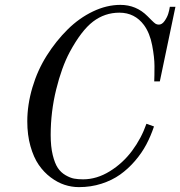

<svg xmlns="http://www.w3.org/2000/svg" viewBox="-20 -750 740 788"><path d="M92 -252Q92 -320 113 -391Q134 -462 172 -522Q210 -582 257.5 -629Q305 -676 361.5 -703Q418 -730 474 -730Q539 -730 585 -684L603 -666Q613 -656 618.5 -652.5Q624 -649 632 -649Q645 -649 655.5 -664Q666 -679 670.5 -693.5Q675 -708 677 -722H700L636 -416H613Q614 -436 614 -479Q614 -514 604.5 -564Q595 -614 571 -647Q533 -698 470 -698Q410 -698 362 -661.5Q314 -625 266 -536Q233 -474 210.5 -382.5Q188 -291 188 -196Q188 -148 196.5 -113.5Q205 -79 217.5 -60.5Q230 -42 249 -31Q268 -20 284 -17Q300 -14 321 -14Q377 -14 430.5 -47Q484 -80 522 -131Q560 -182 581 -242L612 -231Q599 -192 580.5 -157Q562 -122 534 -89.5Q506 -57 473 -33.5Q440 -10 396.5 4Q353 18 304 18Q274 18 245 8.5Q216 -1 188 -22Q160 -43 139 -73.5Q118 -104 105 -150Q92 -196 92 -252Z"/></svg>

Font: Old Standard TT
Style: Italic
Weight: 400
Italic angle: -15.2°
Designer: Alexey Kryukov <alexios@thessalonica.org.ru>
Version: Version 2.2